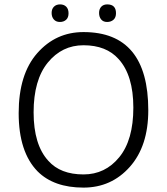

<svg xmlns="http://www.w3.org/2000/svg" viewBox="-20 -850 760 874"><path d="M360 -704Q655 -704 655 -348Q655 -185 571 -90.5Q487 4 360 4Q225 4 151 -70Q65 -158 65 -335Q65 -512 149.5 -608Q234 -704 360 -704ZM200 -118Q255 -56 360 -56Q459 -56 523 -134.5Q587 -213 587 -360Q587 -507 520 -581Q464 -644 360 -644Q262 -644 197.5 -565Q133 -486 133 -338.5Q133 -191 200 -118ZM252.5 -750Q235 -750 225 -761.5Q215 -773 215 -791Q215 -809 225.5 -819.5Q236 -830 253.5 -830Q271 -830 281.5 -819.5Q292 -809 292 -789.5Q292 -770 281 -760Q270 -750 252.5 -750ZM468 -830Q508 -830 508 -790Q508 -770 496.5 -760Q485 -750 467.5 -750Q450 -750 440.5 -761.5Q431 -773 431 -791Q431 -809 441 -819.5Q451 -830 468 -830Z"/></svg>

Font: Antic
Style: Regular
Weight: 400
Designer: Santiago Orozco
Foundry: Typemade
Version: Version 1.0012